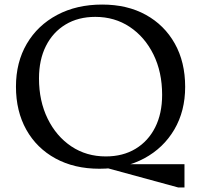

<svg xmlns="http://www.w3.org/2000/svg" viewBox="-20 -730 882 842"><path d="M416 10Q306 10 223.5 -35Q141 -80 95.5 -161Q50 -242 50 -350Q50 -457 97.5 -538Q145 -619 230.5 -664.5Q316 -710 428 -710Q538 -710 619.5 -665Q701 -620 746.5 -539Q792 -458 792 -349Q792 -243 744.5 -162Q697 -81 612.5 -35.5Q528 10 416 10ZM761 92 453 8 463 -10H789V92ZM444 -44Q519 -44 574.5 -77.5Q630 -111 660.5 -171.5Q691 -232 691 -314Q691 -414 653 -491Q615 -568 549 -612Q483 -656 398 -656Q323 -656 267.5 -622.5Q212 -589 181.5 -528.5Q151 -468 151 -386Q151 -287 189 -209.5Q227 -132 293 -88Q359 -44 444 -44Z"/></svg>

Font: Hedvig Letters Serif
Style: Regular
Weight: 400
Designer: Alexander Örn & Tor Weibull
Foundry: Kanon Foundry
Version: Version 1.000